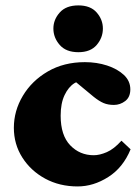

<svg xmlns="http://www.w3.org/2000/svg" viewBox="-20 -669 510 697"><path d="M261.7 7.8Q196.3 7.8 144 -20.5Q91.8 -48.8 61 -97.2Q30.3 -145.5 30.3 -205.1Q30.3 -266.6 63 -321.3Q95.7 -376 153.8 -409.7Q211.9 -443.4 288.1 -443.4Q331.1 -443.4 368.7 -431.2Q406.2 -418.9 429.7 -397Q453.1 -375 453.1 -344.7Q453.1 -316.4 434.6 -302.2Q416 -288.1 393.6 -288.1Q372.1 -288.1 356 -294.9Q339.8 -301.8 320.3 -317.4L235.4 -387.7L294.9 -376Q272.5 -380.9 250.5 -367.2Q228.5 -353.5 214.4 -323.7Q200.2 -293.9 200.2 -249Q200.2 -177.7 234.9 -141.6Q269.5 -105.5 320.3 -105.5Q341.8 -105.5 367.7 -116.7Q393.6 -127.9 420.9 -158.2L454.1 -127Q426.8 -60.5 373 -26.4Q319.3 7.8 261.7 7.8ZM264.6 -479.5Q219.7 -479.5 196.8 -505.9Q173.8 -532.2 173.8 -565.4Q173.8 -597.7 196.8 -623.5Q219.7 -649.4 264.6 -649.4Q308.6 -649.4 331.1 -623.5Q353.5 -597.7 353.5 -565.4Q353.5 -532.2 331.1 -505.9Q308.6 -479.5 264.6 -479.5Z"/></svg>

Font: Crimson Pro Black
Style: Regular
Weight: 900
Designer: Jacques Le Bailly
Foundry: Baron von Fonthausen
Version: Version 1.003